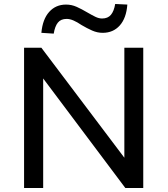

<svg xmlns="http://www.w3.org/2000/svg" viewBox="-20 -945 842 965"><path d="M101 0V-705H188L609 -147H605V-705H700V0H610L193 -556H197V0ZM250 -776 188 -780Q194 -848 227 -885Q260 -922 312 -922Q340 -922 365.5 -910.5Q391 -899 418 -883Q442 -869 459.5 -860.5Q477 -852 493 -852Q522 -852 537.5 -870.5Q553 -889 559 -925L620 -922Q615 -854 582 -817Q549 -780 496 -780Q469 -780 443 -791.5Q417 -803 390 -819Q368 -834 349.5 -842Q331 -850 315 -850Q286 -850 271 -831.5Q256 -813 250 -776Z"/></svg>

Font: Nunito Sans 12pt ExtraLight 8pt Medium
Style: Regular
Weight: 500
Version: Version 3.101;gftools[0.9.27]